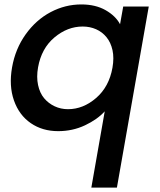

<svg xmlns="http://www.w3.org/2000/svg" viewBox="-20 -580 718 862"><path d="M345.2 -560.1Q408.7 -560.1 453.9 -534.4Q499 -508.8 519 -471.2L533.2 -550.8H647.9L504.9 262.2H390.1L450.2 -80.1Q417 -43.5 361.3 -17.3Q305.7 8.8 241.2 8.8Q170.4 8.8 118.2 -27.1Q65.9 -63 42.7 -128.9Q19.5 -194.8 34.2 -277.8Q48.8 -360.8 95.2 -425.8Q141.6 -490.7 207 -525.4Q272.5 -560.1 345.2 -560.1ZM484.9 -275.9Q492.7 -320.3 485.1 -354.7Q477.5 -389.2 458.3 -412.8Q439 -436.5 411.4 -448.7Q383.8 -460.9 351.1 -460.9Q282.7 -460.9 224.4 -411.9Q166 -362.8 150.9 -277.8Q143.1 -234.4 150.9 -198.2Q158.7 -162.1 178.2 -138.9Q197.8 -115.7 225.3 -102.8Q252.9 -89.8 285.2 -89.8Q353.5 -89.8 411.6 -140.1Q469.7 -190.4 484.9 -275.9Z"/></svg>

Font: Poppins Medium
Style: Italic
Weight: 500
Italic angle: -10°
Designer: Ninad Kale (Devanagari), Jonny Pinhorn (Latin)
Foundry: Indian Type Foundry
Version: Version 3.200;PS 1.000;hotconv 16.6.54;makeotf.lib2.5.65590